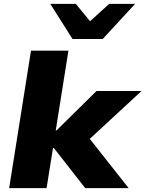

<svg xmlns="http://www.w3.org/2000/svg" viewBox="-20 -965 746 985"><path d="M27 0 139 -705H331L266 -296H270L475 -498H706L415 -229V-285L640 0H417L256 -206H252L219 0ZM352 -765 238 -945H369L442 -856L540 -945H673L507 -765Z"/></svg>

Font: Nunito Sans 10pt SemiExpanded Black
Style: Italic
Weight: 900
Width: 6
Italic angle: -9°
Designer: Vernon Adams
Foundry: Vernon Adams
Version: Version 3.101;gftools[0.9.27]